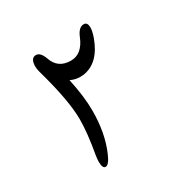

<svg xmlns="http://www.w3.org/2000/svg" viewBox="-121 -599 688 706"><g transform="rotate(-30 223.0 -245.5)"><path d="M95.7 -421.9Q91.8 -436 91.8 -446.3Q91.8 -482.4 114.7 -482.4Q133.8 -482.4 145.5 -449.2Q162.6 -399.9 216.8 -399.9Q264.6 -399.9 288.1 -459Q301.8 -492.7 323.7 -492.7Q339.4 -492.7 339.4 -469.7Q339.4 -455.1 331.1 -431.2Q299.3 -342.3 231 -332Q223.6 -331.1 216.3 -331.1Q194.8 -331.1 175.8 -340.8Q184.1 -302.2 188.5 -267.6Q192.9 -232.9 192.9 -201.2Q192.9 -106.4 161.6 -34.7Q146 2 131.8 2Q118.7 2 118.7 -27.8Q118.7 -33.2 119.4 -39.1Q120.1 -44.9 121.1 -51.8Q128.9 -96.2 132.8 -132.1Q136.7 -168 136.7 -196.8Q136.7 -277.3 95.7 -421.9Z"/></g></svg>

Font: DimaLove
Style: regular
Weight: 400
Designer: R.Balvardi
Foundry: Dima Software Group
Version: Version 1.00;May 4, 2019;FontCreator 11.5.0.2427 64-bit